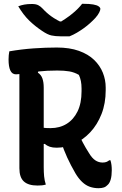

<svg xmlns="http://www.w3.org/2000/svg" viewBox="-20 -970 640 1010"><path d="M388 -279Q401 -248 415.5 -220.5Q430 -193 448 -165Q464 -138 481.5 -126.5Q499 -115 519 -115Q532 -115 539.5 -118Q547 -121 555 -127H561Q565 -114 566.5 -101.5Q568 -89 568 -75Q568 -46 562.5 -26.5Q557 -7 547 2Q538 12 526.5 16Q515 20 498 20Q474 20 452.5 12.5Q431 5 412 -13Q393 -31 377 -58Q352 -101 333.5 -141.5Q315 -182 301 -225ZM29 -700Q93 -711 156.5 -715.5Q220 -720 279 -720Q346 -720 395 -702.5Q444 -685 475 -655Q506 -625 521 -587.5Q536 -550 536 -510V-495Q536 -426 514 -370Q492 -314 455 -274.5Q418 -235 372 -214Q326 -193 278 -193Q257 -193 242 -198Q227 -203 216 -213L183 -211V-304Q195 -300 207.5 -298Q220 -296 246 -296Q294 -296 330.5 -318.5Q367 -341 388 -384Q409 -427 409 -490V-504Q409 -526 405.5 -543.5Q402 -561 395 -576Q371 -590 344.5 -594.5Q318 -599 281 -599Q227 -599 182.5 -594Q138 -589 107.5 -584Q77 -579 64 -579Q44 -579 34.5 -599Q25 -619 25 -657Q25 -669 26 -679.5Q27 -690 29 -700ZM221 1Q210 4 200.5 5Q191 6 177 6Q129 6 105.5 -15.5Q82 -37 82 -85Q82 -151 82 -218Q82 -285 82 -351.5Q82 -418 82 -484.5Q82 -551 82 -618H191L179 -588Q196 -577 203 -557.5Q210 -538 210 -509Q210 -441 210 -371.5Q210 -302 210 -231.5Q210 -161 210 -91Q210 -65 212 -43Q214 -21 221 1ZM346 -779Q337 -779 329.5 -779Q322 -779 313.5 -779Q305 -779 298 -779Q271 -779 250.5 -783.5Q230 -788 202 -807Q184 -819 167 -832.5Q150 -846 134 -861.5Q118 -877 103.5 -896Q89 -915 76 -937Q92 -943 108.5 -946Q125 -949 148 -949Q169 -949 181.5 -942.5Q194 -936 205 -924Q225 -902 250 -884Q275 -866 322 -843L265 -857Q282 -857 299 -857Q316 -857 333 -857L277 -842Q329 -872 361.5 -899Q394 -926 412 -950H418Q451 -950 470.5 -946.5Q490 -943 499 -936.5Q508 -930 508 -923Q508 -917 502 -904.5Q496 -892 482 -876Q469 -862 453.5 -848Q438 -834 420.5 -821.5Q403 -809 384.5 -798Q366 -787 346 -779Z"/></svg>

Font: Recursive Monospace Casual SemiBold
Style: Regular
Weight: 600
Version: Version 1.047